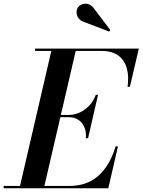

<svg xmlns="http://www.w3.org/2000/svg" viewBox="-66 -1011 766 1031"><path d="M38.5 0 212.5 -750H343.5L169.5 0ZM-46.5 0V-12.5H304.5Q373 -12.5 422 -39.2Q471 -66 503.5 -113.8Q536 -161.5 555 -225H567.5L515.5 0ZM395 -269Q398 -302.5 387 -328Q376 -353.5 355 -367.5Q334 -381.5 305.5 -381.5H237.5V-394H305.5Q334 -394 362.2 -407Q390.5 -420 413.5 -444.2Q436.5 -468.5 448.5 -502H460.5L407 -269ZM619 -545Q627 -598.5 615.5 -642.2Q604 -686 570.5 -711.8Q537 -737.5 478.5 -737.5H122.5V-750H679.5L631.5 -545ZM520 -841.5 384 -893.5Q366.5 -899 356.5 -912.2Q346.5 -925.5 345.2 -941.5Q344 -957.5 352 -970.5Q357.5 -979 367.8 -984.8Q378 -990.5 390.2 -991.2Q402.5 -992 414.8 -986.5Q427 -981 437 -967.5L526.5 -849.5Z"/></svg>

Font: Bodoni Moda 18pt SemiBold
Style: Italic
Weight: 600
Italic angle: -13°
Designer: Owen Earl
Foundry: indestructible type
Version: Version 2.005